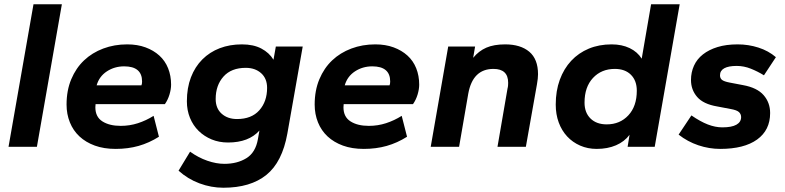

<svg xmlns="http://www.w3.org/2000/svg" viewBox="-20 -688 3682 900"><path d="M20 0 137 -668H270L153 0Z M522 10Q467 10 424.5 -5.5Q382 -21 352.5 -48.5Q323 -76 307.5 -114.5Q292 -153 292 -198Q292 -264 314 -316.5Q336 -369 374 -405Q412 -441 464 -460.5Q516 -480 576 -480Q624 -480 662 -466Q700 -452 727 -427.5Q754 -403 768 -368Q782 -333 782 -291Q782 -270 774.5 -245Q767 -220 753 -200H428Q427 -195 427 -185Q427 -140 460 -119Q493 -98 546 -98Q588 -98 626.5 -110.5Q665 -123 700 -145L725 -47Q679 -18 629.5 -4Q580 10 522 10ZM562 -377Q517 -377 481 -353.5Q445 -330 433 -288H643Q646 -295 646 -306Q646 -377 562 -377Z M1049 -20Q1007 -20 972 -34.5Q937 -49 911 -74.5Q885 -100 870.5 -135.5Q856 -171 856 -213Q856 -276 875 -325.5Q894 -375 928.5 -409.5Q963 -444 1010 -462Q1057 -480 1114 -480Q1168 -480 1205 -460.5Q1242 -441 1262 -408L1273 -470H1399L1327 -62Q1303 72 1228.5 132Q1154 192 1027 192Q970 192 915 171.5Q860 151 817 112L871 23Q910 51 952 65.5Q994 80 1032 80Q1092 80 1135 53.5Q1178 27 1189 -36L1196 -76Q1146 -20 1049 -20ZM1091 -130Q1159 -130 1195.5 -171Q1232 -212 1232 -276Q1232 -320 1204 -345Q1176 -370 1132 -370Q1064 -370 1027.5 -329Q991 -288 991 -224Q991 -180 1019 -155Q1047 -130 1091 -130Z M1685 10Q1630 10 1587.5 -5.5Q1545 -21 1515.5 -48.5Q1486 -76 1470.5 -114.5Q1455 -153 1455 -198Q1455 -264 1477 -316.5Q1499 -369 1537 -405Q1575 -441 1627 -460.5Q1679 -480 1739 -480Q1787 -480 1825 -466Q1863 -452 1890 -427.5Q1917 -403 1931 -368Q1945 -333 1945 -291Q1945 -270 1937.5 -245Q1930 -220 1916 -200H1591Q1590 -195 1590 -185Q1590 -140 1623 -119Q1656 -98 1709 -98Q1751 -98 1789.5 -110.5Q1828 -123 1863 -145L1888 -47Q1842 -18 1792.5 -4Q1743 10 1685 10ZM1725 -377Q1680 -377 1644 -353.5Q1608 -330 1596 -288H1806Q1809 -295 1809 -306Q1809 -377 1725 -377Z M2312 0 2359 -273Q2361 -280 2361.5 -287.5Q2362 -295 2362 -300Q2362 -365 2293 -365Q2196 -365 2175 -249L2132 0H1999L2081 -470H2207L2198 -417Q2224 -449 2259.5 -464.5Q2295 -480 2348 -480Q2420 -480 2461 -445.5Q2502 -411 2502 -340Q2502 -321 2497 -293L2445 0Z M2777 10Q2735 10 2699.5 -5.5Q2664 -21 2638.5 -48.5Q2613 -76 2599 -114Q2585 -152 2585 -198Q2585 -262 2604 -314Q2623 -366 2657.5 -403Q2692 -440 2740 -460Q2788 -480 2847 -480Q2895 -480 2931.5 -462.5Q2968 -445 2988 -413L3032 -668H3166L3049 0H2922L2931 -56Q2907 -24 2867.5 -7Q2828 10 2777 10ZM2824 -105Q2886 -105 2925.5 -147.5Q2965 -190 2965 -263Q2965 -310 2937.5 -337.5Q2910 -365 2862 -365Q2799 -365 2759.5 -322.5Q2720 -280 2720 -207Q2720 -160 2748 -132.5Q2776 -105 2824 -105Z M3356 10Q3304 10 3253.5 -7Q3203 -24 3161 -57L3221 -147Q3263 -118 3298 -104.5Q3333 -91 3366 -91Q3410 -91 3432 -103.5Q3454 -116 3454 -139Q3454 -153 3444 -162.5Q3434 -172 3405 -177L3342 -189Q3277 -200 3248 -233.5Q3219 -267 3219 -313Q3219 -349 3233 -380Q3247 -411 3275 -433Q3303 -455 3343.5 -467.5Q3384 -480 3438 -480Q3488 -480 3535 -465Q3582 -450 3617 -420L3561 -335Q3532 -353 3499.5 -366Q3467 -379 3433 -379Q3395 -379 3375 -368Q3355 -357 3355 -335Q3355 -321 3364.5 -313.5Q3374 -306 3400 -301L3463 -289Q3529 -277 3559.5 -242Q3590 -207 3590 -158Q3590 -78 3529 -34Q3468 10 3356 10Z"/></svg>

Font: Celebes
Style: Bold Italic
Weight: 700
Italic angle: -10°
Designer: Anugrah Pasau
Foundry: Lafontype
Version: Version 1.000; ttfautohint (v1.8.4)